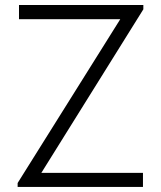

<svg xmlns="http://www.w3.org/2000/svg" viewBox="-20 -740 637 760"><path d="M49.8 0V-15.6L456.1 -664.1H55.2V-720.2H547.4V-703.1L143.6 -55.7H545.9V0Z"/></svg>

Font: Manrope Light
Style: Regular
Weight: 300
Designer: Mikhail Sharanda
Foundry: Mikhail Sharanda
Version: Version 4.505;FEAKit 1.0